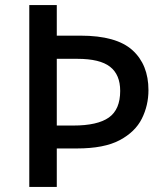

<svg xmlns="http://www.w3.org/2000/svg" viewBox="-20 -734 652 754"><path d="M563 -380Q563 -320 537 -268Q511 -216 450 -183.5Q389 -151 282 -151H203V0H95V-714H203V-594H296Q437 -594 500 -537Q563 -480 563 -380ZM268 -241Q363 -241 407.5 -272.5Q452 -304 452 -377Q452 -441 412 -472Q372 -503 284 -503H203V-241Z"/></svg>

Font: Noto Sans Medium
Style: Regular
Weight: 500
Designer: Monotype Design Team
Foundry: Monotype Imaging Inc.
Version: Version 2.007